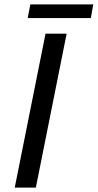

<svg xmlns="http://www.w3.org/2000/svg" viewBox="-20 -853 444 873"><path d="M283 -700 143 0H47L187 -700ZM118 -833H404L393 -771H106Z"/></svg>

Font: Gontserrat
Style: Italic
Weight: 400
Italic angle: -11.3°
Designer: Julieta Ulanovsky
Foundry: Julieta Ulanovsky
Version: Version 6.001